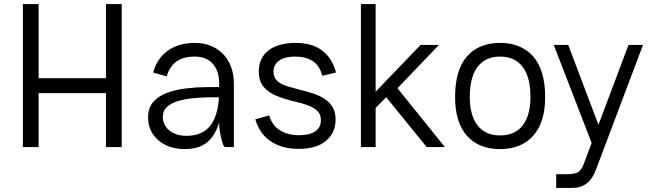

<svg xmlns="http://www.w3.org/2000/svg" viewBox="-20 -720 3185 940"><path d="M92 -700H169V0H92ZM499 -700H576V0H499ZM163 -337H513V-264H163Z M796 -346 730 -365Q741 -408 767.5 -440.5Q794 -473 836 -491.5Q878 -510 933 -510Q979 -510 1015 -494.5Q1051 -479 1075.5 -452Q1100 -425 1112.5 -389Q1125 -353 1125 -311L1053 -313Q1053 -372 1022 -407.5Q991 -443 933 -443Q877 -443 843.5 -418.5Q810 -394 796 -346ZM1083 0Q1077 0 1072 -13Q1067 -26 1062.5 -45Q1058 -64 1055.5 -83.5Q1053 -103 1053 -115V-323L1125 -311V0ZM1076 -244Q1044 -244 1004 -243.5Q964 -243 924 -239Q884 -235 851 -225Q818 -215 797.5 -196.5Q777 -178 777 -147Q777 -122 791 -101Q805 -80 831 -67.5Q857 -55 893 -55Q976 -55 1014.5 -111.5Q1053 -168 1053 -275H1071Q1071 -208 1061 -155Q1051 -102 1029.5 -65Q1008 -28 972.5 -9Q937 10 886 10Q831 10 790.5 -10Q750 -30 727.5 -65Q705 -100 705 -145Q705 -192 730.5 -221Q756 -250 798 -265.5Q840 -281 889.5 -287Q939 -293 987.5 -293.5Q1036 -294 1074 -294Z M1443 9Q1360 9 1305 -28.5Q1250 -66 1230 -136L1298 -155Q1312 -106 1350.5 -82Q1389 -58 1444 -58Q1496 -58 1523.5 -77Q1551 -96 1551 -132Q1551 -162 1531.5 -179Q1512 -196 1483 -206Q1454 -216 1423 -223Q1376 -234 1335.5 -250Q1295 -266 1271 -294.5Q1247 -323 1247 -370Q1247 -436 1294.5 -473Q1342 -510 1428 -510Q1509 -510 1558 -472Q1607 -434 1625 -365L1558 -349Q1544 -401 1509.5 -422Q1475 -443 1424 -443Q1375 -443 1347 -423.5Q1319 -404 1319 -369Q1319 -340 1337.5 -323.5Q1356 -307 1385.5 -298Q1415 -289 1446 -281Q1481 -273 1512.5 -262.5Q1544 -252 1569 -236Q1594 -220 1608.5 -195.5Q1623 -171 1623 -135Q1623 -69 1575.5 -30Q1528 9 1443 9Z M1747 -700V0H1819V-192L1871 -244L2069 0H2158L1926 -288L2129 -500H2039L1819 -271V-700Z M2208 -245Q2208 -377 2266 -443.5Q2324 -510 2428 -510Q2532 -510 2590.5 -443.5Q2649 -377 2649 -245Q2649 -121 2590.5 -55.5Q2532 10 2428 10Q2324 10 2266 -55.5Q2208 -121 2208 -245ZM2428 -57Q2466 -57 2494 -70Q2522 -83 2540.5 -108Q2559 -133 2568 -167.5Q2577 -202 2577 -245Q2577 -292 2568 -328.5Q2559 -365 2540.5 -390.5Q2522 -416 2494 -429.5Q2466 -443 2428 -443Q2391 -443 2363 -429.5Q2335 -416 2316.5 -390.5Q2298 -365 2289 -328.5Q2280 -292 2280 -245Q2280 -202 2289 -167.5Q2298 -133 2316.5 -108Q2335 -83 2363 -70Q2391 -57 2428 -57Z M2703 200V133H2753Q2797 133 2813 120.5Q2829 108 2839 80L3057 -500H3128L2898 110Q2881 156 2852.5 178Q2824 200 2783 200ZM2877 -19 2691 -500H2762L2944 -19Z"/></svg>

Font: Haskoy
Style: Regular
Weight: 400
Designer: Ertekin Erdin
Foundry: Ertekin Erdin
Version: Version 1.500